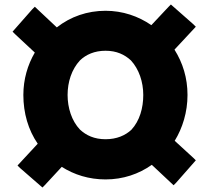

<svg xmlns="http://www.w3.org/2000/svg" viewBox="-20 -835 928 855"><path d="M336 -566C363 -592 401 -609 450 -609C499 -609 535 -592 563 -566C599 -527 618 -470 618 -412C618 -354 602 -297 565 -257C538 -232 500 -215 450 -215C400 -215 364 -232 336 -258C299 -297 281 -355 281 -412C281 -470 299 -526 336 -566ZM852 -121 841 -132 758 -208C793 -265 815 -336 815 -412C815 -488 794 -555 757 -614L852 -716L841 -727L741 -815L730 -804L654 -723C596 -763 526 -787 450 -787C369 -787 294 -761 233 -713L135 -805L124 -794L36 -694L47 -683L135 -601C103 -546 84 -482 84 -412C84 -331 106 -256 148 -195L58 -98L69 -87L169 0L180 -11L255 -92C310 -57 376 -36 450 -36C528 -36 598 -60 656 -101L753 -10L764 -21Z"/></svg>

Font: Hussar Woodtype
Style: Ultra
Weight: 900
Foundry: Cannot Into Space Fonts
Version: Version 1.07